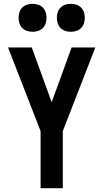

<svg xmlns="http://www.w3.org/2000/svg" viewBox="-20 -983 540 1003"><path d="M192 0H308V-298L478 -735H354L250 -449L146 -735H22L192 -298ZM350 -817Q365 -817 379 -821.5Q393 -826 403.5 -836.5Q414 -847 418.5 -861Q423 -875 423 -890Q423 -905 418.5 -919Q414 -933 403.5 -943.5Q393 -954 379 -958.5Q365 -963 350 -963Q335 -963 321 -958.5Q307 -954 296.5 -943.5Q286 -933 281.5 -919Q277 -905 277 -890Q277 -875 281.5 -861Q286 -847 296.5 -836.5Q307 -826 321 -821.5Q335 -817 350 -817ZM150 -817Q165 -817 179 -821.5Q193 -826 203.5 -836.5Q214 -847 218.5 -861Q223 -875 223 -890Q223 -905 218.5 -919Q214 -933 203.5 -943.5Q193 -954 179 -958.5Q165 -963 150 -963Q135 -963 121 -958.5Q107 -954 96.5 -943.5Q86 -933 81.5 -919Q77 -905 77 -890Q77 -875 81.5 -861Q86 -847 96.5 -836.5Q107 -826 121 -821.5Q135 -817 150 -817Z"/></svg>

Font: Iosevka SS09
Style: Bold
Weight: 700
Monospace: yes
Designer: Belleve Invis
Foundry: Belleve Invis
Version: Version 5.2.1; ttfautohint (v1.8.3)